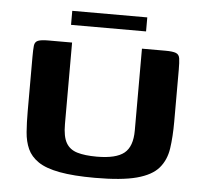

<svg xmlns="http://www.w3.org/2000/svg" viewBox="-45 -618 715 668"><g transform="rotate(5 312.0 -284.0)"><path d="M568 -217Q568 -164 562 -123Q556 -82 532 -54Q508 -26 455.5 -12Q403 2 310 2Q235 2 186.5 -7Q138 -16 111.5 -34Q85 -52 73.5 -77.5Q62 -103 59.5 -136Q57 -169 57 -208V-398Q57 -424 58.5 -437.5Q60 -451 71 -455.5Q82 -460 107 -460H190V-175Q190 -132 202.5 -110Q215 -88 241.5 -80Q268 -72 310 -72Q377 -72 405.5 -95Q434 -118 434 -174V-460H516Q542 -460 553 -455.5Q564 -451 566 -437.5Q568 -424 568 -398ZM181 -521V-570H443V-521Z"/></g></svg>

Font: Genos Thin SemiBold
Style: Regular
Weight: 600
Version: Version 1.010